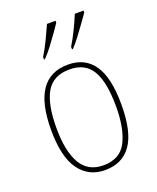

<svg xmlns="http://www.w3.org/2000/svg" viewBox="-144 -852 774 947"><g transform="rotate(-20 243.5 -378.0)"><path d="M243 10Q157 10 108 -57.5Q59 -125 59 -267Q59 -406 106 -474Q153 -542 247 -542Q336 -542 382 -475Q428 -408 428 -267Q428 -124 381 -57Q334 10 243 10ZM243 -15Q330 -15 365 -82.5Q400 -150 400 -267Q400 -394 364 -455.5Q328 -517 246 -517Q160 -517 123.5 -454.5Q87 -392 87 -267Q87 -146 124.5 -80.5Q162 -15 243 -15ZM292 -619Q313 -653 332 -692.5Q351 -732 365 -766H411V-756Q399 -739 379.5 -711.5Q360 -684 338 -655Q316 -626 297 -606H292ZM145 -619Q166 -653 185 -692.5Q204 -732 219 -766H264V-756Q253 -739 233.5 -711.5Q214 -684 192 -655Q170 -626 150 -606H145Z"/></g></svg>

Font: Noto Serif Lao SemiCondensed Thin
Style: Regular
Weight: 100
Width: 4
Designer: Monotype Design Team
Foundry: Monotype Imaging Inc.
Version: Version 2.003; ttfautohint (v1.8.4.7-5d5b)